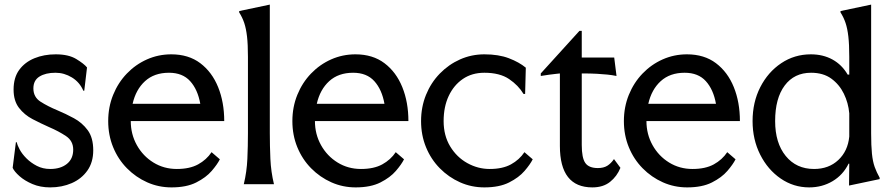

<svg xmlns="http://www.w3.org/2000/svg" viewBox="-20 -800 3886 834"><path d="M358 -507 346 -406H342Q326 -443 292.5 -463.5Q259 -484 221 -484Q178 -484 151.5 -467.5Q125 -451 125 -416Q125 -378 156.5 -358Q188 -338 229 -321Q265 -306 301 -286.5Q337 -267 361 -234.5Q385 -202 385 -147Q385 -95 359.5 -59Q334 -23 291.5 -4.5Q249 14 198 14Q155 14 121 -0.5Q87 -15 64.5 -35Q42 -55 35 -71L49 -182H53Q55 -170 65.5 -150.5Q76 -131 95 -112Q114 -93 140 -79.5Q166 -66 198 -66Q243 -66 270.5 -88Q298 -110 298 -150Q298 -188 266.5 -209Q235 -230 193 -248Q157 -264 121.5 -282.5Q86 -301 62.5 -331.5Q39 -362 39 -411Q39 -463 63.5 -496.5Q88 -530 129.5 -547Q171 -564 222 -564Q278 -564 311.5 -543.5Q345 -523 358 -507Z M725 14Q669 14 619.5 -8Q570 -30 531.5 -69Q493 -108 471.5 -160.5Q450 -213 450 -274Q450 -335 471.5 -388Q493 -441 531 -480.5Q569 -520 618.5 -542Q668 -564 724 -564Q799 -564 850 -525.5Q901 -487 927.5 -421.5Q954 -356 954 -274H548Q548 -217 574.5 -169.5Q601 -122 646.5 -94Q692 -66 748 -66Q804 -66 840.5 -86Q877 -106 899 -139L935 -108Q924 -86 899.5 -57.5Q875 -29 832.5 -7.5Q790 14 725 14ZM556 -349H850Q839 -411 806 -447.5Q773 -484 714 -484Q650 -484 610 -447.5Q570 -411 556 -349Z M1057 -222V-553Q1057 -607 1053 -641.5Q1049 -676 1041 -700Q1033 -724 1019 -746V-752L1152 -780V-222Q1152 -166 1154.5 -110Q1157 -54 1170 0H1039Q1052 -54 1054.5 -110Q1057 -166 1057 -222Z M1525 14Q1469 14 1419.5 -8Q1370 -30 1331.5 -69Q1293 -108 1271.5 -160.5Q1250 -213 1250 -274Q1250 -335 1271.5 -388Q1293 -441 1331 -480.5Q1369 -520 1418.5 -542Q1468 -564 1524 -564Q1599 -564 1650 -525.5Q1701 -487 1727.5 -421.5Q1754 -356 1754 -274H1348Q1348 -217 1374.5 -169.5Q1401 -122 1446.5 -94Q1492 -66 1548 -66Q1604 -66 1640.5 -86Q1677 -106 1699 -139L1735 -108Q1724 -86 1699.5 -57.5Q1675 -29 1632.5 -7.5Q1590 14 1525 14ZM1356 -349H1650Q1639 -411 1606 -447.5Q1573 -484 1514 -484Q1450 -484 1410 -447.5Q1370 -411 1356 -349Z M2294 -108Q2283 -86 2258.5 -57.5Q2234 -29 2191.5 -7.5Q2149 14 2084 14Q2028 14 1978.5 -8Q1929 -30 1890.5 -69Q1852 -108 1830.5 -160.5Q1809 -213 1809 -274Q1809 -335 1830.5 -388Q1852 -441 1890.5 -480.5Q1929 -520 1978.5 -542Q2028 -564 2084 -564Q2146 -564 2190.5 -547Q2235 -530 2264 -506L2261 -392H2254Q2232 -429 2191.5 -456.5Q2151 -484 2084 -484Q2030 -484 1990.5 -457Q1951 -430 1929 -383Q1907 -336 1907 -274Q1907 -211 1935.5 -164Q1964 -117 2010 -91.5Q2056 -66 2107 -66Q2163 -66 2199.5 -86Q2236 -106 2258 -139Z M2553 14Q2412 14 2412 -166V-481Q2412 -481 2398 -479.5Q2384 -478 2365 -475.5Q2346 -473 2329 -470V-481L2497 -666H2507V-550H2648L2658 -470Q2638 -474 2618.5 -476Q2599 -478 2573 -479.5Q2547 -481 2507 -481V-170Q2507 -114 2522.5 -92Q2538 -70 2577 -70Q2602 -70 2618 -80Q2634 -90 2647 -109L2675 -71Q2660 -34 2630 -10Q2600 14 2553 14Z M2965 14Q2909 14 2859.5 -8Q2810 -30 2771.5 -69Q2733 -108 2711.5 -160.5Q2690 -213 2690 -274Q2690 -335 2711.5 -388Q2733 -441 2771 -480.5Q2809 -520 2858.5 -542Q2908 -564 2964 -564Q3039 -564 3090 -525.5Q3141 -487 3167.5 -421.5Q3194 -356 3194 -274H2788Q2788 -217 2814.5 -169.5Q2841 -122 2886.5 -94Q2932 -66 2988 -66Q3044 -66 3080.5 -86Q3117 -106 3139 -139L3175 -108Q3164 -86 3139.5 -57.5Q3115 -29 3072.5 -7.5Q3030 14 2965 14ZM2796 -349H3090Q3079 -411 3046 -447.5Q3013 -484 2954 -484Q2890 -484 2850 -447.5Q2810 -411 2796 -349Z M3764 -221Q3764 -167 3767.5 -132.5Q3771 -98 3779.5 -74.5Q3788 -51 3801 -28V-22L3668 6L3669 -89H3666Q3642 -40 3596.5 -13Q3551 14 3495 14Q3427 14 3371 -24.5Q3315 -63 3282 -128.5Q3249 -194 3249 -274Q3249 -356 3282.5 -421.5Q3316 -487 3373.5 -525.5Q3431 -564 3502 -564Q3555 -564 3596 -541.5Q3637 -519 3662 -476H3669V-553Q3669 -607 3665 -641.5Q3661 -676 3653 -700Q3645 -724 3631 -746V-752L3764 -780ZM3669 -308Q3665 -353 3645.5 -393Q3626 -433 3591 -458.5Q3556 -484 3503 -484Q3430 -484 3388.5 -428.5Q3347 -373 3347 -274Q3347 -179 3393 -122.5Q3439 -66 3516 -66Q3580 -66 3621.5 -105Q3663 -144 3669 -207Z"/></svg>

Font: Faculty Glyphic
Style: Regular
Weight: 400
Designer: Koto Studio, Dylan Young
Foundry: Koto Studio
Version: Version 1.004; ttfautohint (v1.8.4.7-5d5b)